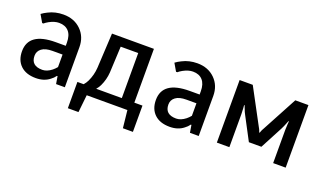

<svg xmlns="http://www.w3.org/2000/svg" viewBox="-68 -906 2416 1442"><g transform="rotate(20 1140.0 -185.0)"><path d="M210 10Q132 10 88.5 -31.5Q45 -73 45 -145Q45 -295 260 -295H340V-320Q340 -379 312.5 -409.5Q285 -440 235 -440Q199 -440 157 -417Q136 -405 125 -395H115L80 -455Q100 -470 125 -482Q179 -510 245 -510Q331 -510 385.5 -456.5Q440 -403 440 -320V0H370L360 -60H355Q341 -40 320 -25Q276 10 210 10ZM235 -65Q272 -65 310 -95Q326 -108 340 -125V-225H260Q203 -225 174 -203Q145 -181 145 -145Q145 -65 235 -65Z M515 140V-70H565Q581 -88 591 -109Q616 -162 620 -220L635 -500H970V-70H1035V140H955L940 0H615L600 140ZM665 -70H870V-430H730L720 -220Q716 -162 691 -109Q681 -88 665 -70Z M1280 10Q1202 10 1158.5 -31.5Q1115 -73 1115 -145Q1115 -295 1330 -295H1410V-320Q1410 -379 1382.5 -409.5Q1355 -440 1305 -440Q1269 -440 1227 -417Q1206 -405 1195 -395H1185L1150 -455Q1170 -470 1195 -482Q1249 -510 1315 -510Q1401 -510 1455.5 -456.5Q1510 -403 1510 -320V0H1440L1430 -60H1425Q1411 -40 1390 -25Q1346 10 1280 10ZM1305 -65Q1342 -65 1380 -95Q1396 -108 1410 -125V-225H1330Q1273 -225 1244 -203Q1215 -181 1215 -145Q1215 -65 1305 -65Z M1655 0V-500H1760L1910 -220Q1921 -201 1923 -194Q1927 -183 1928 -180H1932Q1933 -183 1937 -194Q1939 -201 1950 -220L2100 -500H2205V0H2105V-265Q2105 -281 2107 -311L2109 -335H2105L2096 -312Q2094 -307 2087 -290.5Q2080 -274 2075 -265L1980 -85H1880L1785 -265Q1772 -288 1764 -312L1755 -335H1751L1753 -311Q1755 -281 1755 -265V0Z"/></g></svg>

Font: Scada
Style: Regular
Weight: 400
Designer: Jovanny Lemonad
Foundry: Jovanny Lemonad
Version: Version 4.100;PS 004.100;hotconv 1.0.88;makeotf.lib2.5.64775